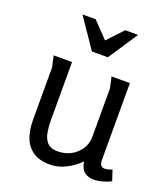

<svg xmlns="http://www.w3.org/2000/svg" viewBox="-137 -832 826 942"><g transform="rotate(20 276.5 -360.5)"><path d="M163 -497V-191Q163 -162 168 -131.5Q173 -101 190.5 -81Q208 -61 246 -61Q283 -61 313.5 -77Q344 -93 363 -121.5Q382 -150 382 -188V-438Q382 -439 379 -452.5Q376 -466 373 -480.5Q370 -495 369 -497H465V-97Q465 -78 471.5 -69Q478 -60 492 -60Q506 -60 530 -69L548 -15Q528 -4 503.5 2.5Q479 9 457 9Q431 9 411 -6Q391 -21 385 -59Q356 -29 315.5 -8Q275 13 232 13Q177 13 143.5 -10Q110 -33 95 -72.5Q80 -112 80 -164V-438L67 -497ZM279 -652 355 -733H422L320 -579H237L131 -734H200Z"/></g></svg>

Font: Rosario Light
Style: Regular
Weight: 400
Version: Version 1.101; ttfautohint (v1.8.1.43-b0c9)